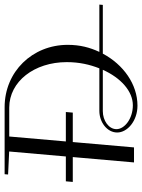

<svg xmlns="http://www.w3.org/2000/svg" viewBox="88 -688 615 831"><g transform="rotate(-90 395.5 -272.5)"><path d="M508.9 -135C474.1 -57.4 416.4 -5 355.4 -5C296.8 -5 252 -41.3 252 -75.8C252 -109.5 289.3 -135 329.8 -135ZM173 0 196.2 -265H323.6L326.2 -295H198.8L220.2 -540H345.2C458.4 -540 542.1 -431.1 542.1 -291.3C542.1 -237 531.6 -191.7 515.2 -150H331.1C282.4 -150 237.5 -116.6 237.5 -72.8C237.5 -28.7 287.7 15 353.7 15C446.1 15 531.6 -46 578.8 -135H789.8L791.1 -150H586.3C605.4 -191 616.9 -233.5 616.9 -286.9C616.9 -439.9 500.9 -560 347 -560H57L55.7 -545L155.3 -540.3L133.8 -295H26.2L23.6 -265H131.2L108 0Z"/></g></svg>

Font: Galberik
Style: Regular
Weight: 400
Designer: Gluk
Foundry: Gluk
Version: Version 0.50